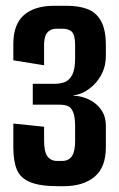

<svg xmlns="http://www.w3.org/2000/svg" viewBox="-20 -640 412 662"><path d="M180 2Q118 2 84 -12Q50 -26 38 -55.5Q26 -85 26 -131V-214L132 -203V-155Q132 -117 143.5 -101Q155 -85 178 -85H193Q217 -85 228 -101.5Q239 -118 239 -154V-205Q239 -236 232.5 -252.5Q226 -269 214.5 -274Q203 -279 186 -279H93V-351H168Q188 -351 203.5 -357Q219 -363 229 -382Q239 -401 239 -440V-485Q239 -518 228.5 -529.5Q218 -541 195 -541H176Q160 -541 150 -534Q140 -527 136 -514.5Q132 -502 132 -485V-415L26 -432V-489Q26 -556 62.5 -588Q99 -620 166 -620H211Q251 -620 281 -609Q311 -598 328 -568Q345 -538 345 -483V-448Q345 -415 333 -389.5Q321 -364 302.5 -346.5Q284 -329 265.5 -320.5Q247 -312 234 -312V-310Q248 -310 267 -304.5Q286 -299 303.5 -287Q321 -275 333 -255Q345 -235 345 -206V-132Q345 -63 306 -30.5Q267 2 199 2Z"/></svg>

Font: Smooch Sans
Style: Bold
Weight: 700
Designer: Robert E. Leuschke
Foundry: Robert E. Leuschke
Version: Version 1.010